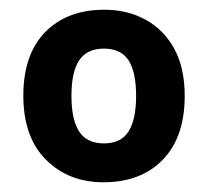

<svg xmlns="http://www.w3.org/2000/svg" viewBox="-20 -742 428 395"><path d="M360 -544.8Q360 -460 315 -413.5Q270 -367 192.8 -367Q121 -367 74.5 -413.5Q28 -460 28 -545Q28 -630 73 -676Q118 -722 195 -722Q242 -722 279.5 -701.5Q317 -681 338.5 -641.7Q360 -602.4 360 -544.8ZM127 -544.7Q127 -496 142.8 -471.5Q158.6 -447 193.8 -447Q229 -447 244.5 -471.6Q260 -496.3 260 -544.7Q260 -594 244.4 -618Q228.7 -642 193.9 -642Q159 -642 143 -618.1Q127 -594.2 127 -544.7Z"/></svg>

Font: Noto Sans Thaana
Style: Regular
Weight: 400
Designer: Monotype Design Team
Foundry: Monotype Imaging Inc.
Version: Version 2.001